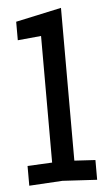

<svg xmlns="http://www.w3.org/2000/svg" viewBox="-52 -735 448 775"><g transform="rotate(-5 172.5 -348.0)"><path d="M35 4V-76L135 -81V-594L40 -585V-660L225 -700V-81L310 -76V4L170 -4Z"/></g></svg>

Font: Tektur SemiCondensed
Style: Regular
Weight: 400
Width: 4
Designer: Adam Jagosz
Foundry: Adam Jagosz
Version: Version 1.005;gftools[0.9.30]